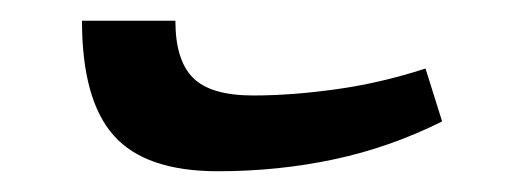

<svg xmlns="http://www.w3.org/2000/svg" viewBox="-20 -361 500 185"><path d="M190 -196Q120 -196 89.5 -230.5Q59 -265 59 -341H149Q149 -303 166 -286Q183 -269 224 -269Q261 -269 304 -275Q347 -281 390 -295L406 -244Q356 -219 302 -207.5Q248 -196 190 -196Z"/></svg>

Font: Noto Serif Armenian Medium
Style: Regular
Weight: 500
Version: Version 2.007